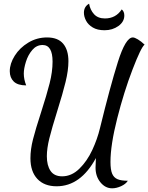

<svg xmlns="http://www.w3.org/2000/svg" viewBox="-20 -922 804 1041"><path d="M498 -13 500 -65Q417 88 287 88Q220 88 182.5 48Q145 8 145 -64Q145 -112 159 -167Q173 -222 203 -314Q233 -407 249 -470Q265 -533 265 -588Q265 -678 211 -678Q178 -678 155 -651Q132 -624 120.5 -587Q109 -550 109 -523Q109 -492 122 -459Q76 -459 54.5 -480Q33 -501 33 -536Q33 -577 60 -620Q87 -663 133.5 -691Q180 -719 235 -719Q294 -719 322.5 -685Q351 -651 351 -590Q351 -541 335.5 -477.5Q320 -414 291 -322Q261 -226 247.5 -171.5Q234 -117 234 -75Q234 -25 254 4.5Q274 34 317 34Q368 34 410 -7Q452 -48 480 -108Q508 -168 522 -227Q577 -452 619 -585.5Q661 -719 700 -719Q710 -719 727.5 -708.5Q745 -698 764 -680Q745 -666 698.5 -545Q652 -424 615.5 -280Q579 -136 579 -44Q579 -2 588 19.5Q597 41 617 49.5Q637 58 673 58Q662 76 636.5 87.5Q611 99 588 99Q551 99 524.5 66.5Q498 34 498 -13ZM435 -853Q435 -886 463 -902Q469 -868 490 -845Q511 -822 549 -822Q608 -822 640 -871Q654 -860 654 -838Q654 -804 622 -781Q590 -758 547 -758Q508 -758 483 -773Q458 -788 446.5 -810Q435 -832 435 -853Z"/></svg>

Font: Dancing Script
Style: Bold
Weight: 700
Designer: Pablo Impallari
Foundry: Pablo Impallari
Version: Version 2.000